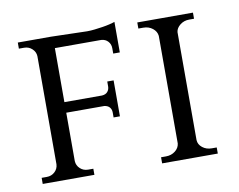

<svg xmlns="http://www.w3.org/2000/svg" viewBox="-70 -708 1000 805"><g transform="rotate(-10 429.5 -305.5)"><path d="M345 -596Q360 -596 377 -598Q394 -600 410.5 -602.5Q427 -605 441.5 -608.5Q456 -612 464 -615V-485H436V-508Q436 -525 425 -537Q414 -549 396 -550H199V-320H359Q375 -321 383 -330.5Q391 -340 391 -353V-374H418V-221H391V-242Q391 -255 383.5 -264Q376 -273 361 -275H199V-69Q200 -50 214 -37Q228 -24 248 -24H270V2H50V-24H72Q92 -24 106 -37Q120 -50 121 -69V-530Q120 -548 106 -561Q92 -574 72 -574H50V-600H191ZM558 4V-22H579Q602 -22 618.5 -35Q635 -48 637 -67V-525Q635 -544 618.5 -557Q602 -570 579 -570H558V-596H795V-570H774Q752 -570 735.5 -557Q719 -544 717 -527V-67Q718 -48 734.5 -35Q751 -22 774 -22H795V4Z"/></g></svg>

Font: Constantine
Style: Regular
Weight: 400
Designer: Dukom Design
Version: Version 1.001;PS 001.001;hotconv 1.0.56;makeotf.lib2.0.21325